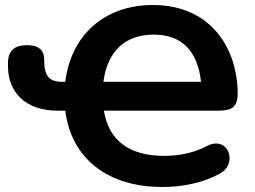

<svg xmlns="http://www.w3.org/2000/svg" viewBox="-20 -735 1018 765"><path d="M627 10C713 10 790 -8 854 -42C931 -82 890 -196 806 -154C752 -125 692 -114 634 -114C494 -114 413 -176 394 -294H849C902 -294 927 -307 927 -362C927 -536 825 -715 589 -715C395 -715 263 -594 240 -409H229C189 -409 165 -421 158 -465C157 -473 156 -486 156 -498C156 -530 141 -555 86 -555C38 -555 12 -532 12 -486V-467C13 -373 76 -294 210 -294H240C264 -104 408 10 627 10ZM592 -597C702 -597 767 -535 781 -409H392C408 -532 480 -597 592 -597Z"/></svg>

Font: SN Pro
Style: Bold
Weight: 700
Designer: Tobias Whetton
Foundry: Supernotes
Version: Version 1.003;Glyphs 3.3 (3324)